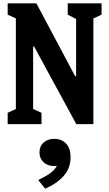

<svg xmlns="http://www.w3.org/2000/svg" viewBox="-20 -750 660 1160"><path d="M26.3 -68.5 108.6 -106.6 75.8 -50.4V-679.6L108.6 -623.4L26.3 -661.5V-730H199.7L434.1 -289.3H439.8V-679.3L462.2 -623.2L389.2 -661.7V-729.8H593.7V-661.7L511.4 -623.2L544.2 -679.8V0H441.1L185.9 -469.2H180.2V-50.8L147.2 -106.6L230.8 -68.5V0H26.3ZM333.4 215.4 356.4 240.9Q335.2 253.1 307.7 253.1Q282.2 253.1 262 243.1Q241.8 233.1 230.2 214.4Q218.6 195.8 218.6 170.6Q218.6 133.2 243.6 111Q268.7 88.9 308.2 88.9Q351.9 88.9 379.1 117.3Q406.3 145.8 406.3 200.2Q406.3 267.9 363 314.9Q319.8 361.8 252.8 389.8L211.1 338Q250.8 318.1 274.5 302.7Q298.3 287.2 315 265.6Q331.7 244 333.4 215.4Z"/></svg>

Font: Monaspace Xenon Var
Style: Regular
Weight: 400
Designer: Riley Cran and the Lettermatic Team
Version: Version 1.000 (Monaspace Xenon Var)